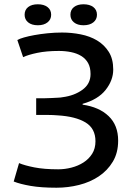

<svg xmlns="http://www.w3.org/2000/svg" viewBox="-20 -864 629 897"><path d="M149 -327V-405H166Q175 -405 189.5 -405Q204 -405 219.5 -406Q235 -407 249.5 -407.5Q264 -408 273 -410Q327 -417 365 -444.5Q403 -472 403 -518Q403 -549 391.5 -569.5Q380 -590 359.5 -602.5Q339 -615 312 -620.5Q285 -626 255 -626Q197 -626 154 -617Q111 -608 88 -597L61 -677Q71 -683 92 -689Q113 -695 140.5 -700Q168 -705 201.5 -708.5Q235 -712 270 -712Q314 -712 357 -703.5Q400 -695 433.5 -675Q467 -655 488 -622Q509 -589 509 -539Q509 -489 473.5 -444Q438 -399 366 -379V-375Q443 -364 487.5 -321.5Q532 -279 532 -207Q532 -150 507 -108.5Q482 -67 441.5 -40Q401 -13 349.5 0Q298 13 244 13Q172 13 123 4.5Q74 -4 44 -16L69 -102Q95 -91 140.5 -82Q186 -73 252 -73Q283 -73 314 -81Q345 -89 370 -105Q395 -121 410.5 -145.5Q426 -170 426 -204Q426 -264 379.5 -292Q333 -320 250 -325Q237 -326 227 -326.5Q217 -327 203 -327ZM95 -795Q95 -818 111.5 -831Q128 -844 157 -844Q185 -844 202 -831Q219 -818 219 -795Q219 -773 202 -759.5Q185 -746 157 -746Q128 -746 111.5 -759.5Q95 -773 95 -795ZM309 -795Q309 -818 325.5 -831Q342 -844 370 -844Q399 -844 416 -831Q433 -818 433 -795Q433 -773 416 -759.5Q399 -746 370 -746Q342 -746 325.5 -759.5Q309 -773 309 -795Z"/></svg>

Font: PT Sans Caption
Style: Regular
Weight: 400
Designer: A.Korolkova, O.Umpeleva, V.Yefimov
Foundry: ParaType Ltd
Version: Version 2.004W OFL